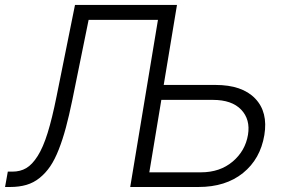

<svg xmlns="http://www.w3.org/2000/svg" viewBox="-50 -747 1143 767"><path d="M-29.8 0 -18.8 -61.4H-0.4Q31.2 -61.4 55 -75.5Q78.8 -89.5 100.5 -123.8Q122.2 -158 140.3 -216.1Q158.4 -274.1 176.1 -362.6L249.6 -727.3H657L604 -407.7H810.4Q917.3 -407.7 969.3 -353.5Q1021.3 -299.4 1006 -207.4Q990.1 -111.9 920.8 -55.9Q851.6 0 742.9 0H470.2L581 -667.6H304L239 -348Q225.9 -284.4 213.2 -237.4Q200.6 -190.3 184.7 -149.7Q168.7 -109 150.4 -82.2Q132.1 -55.4 108.3 -36.2Q84.5 -17 55.6 -8.5Q26.6 0 -9.6 0ZM594.5 -348 546.5 -58.6H752.8Q828.5 -58.6 879.3 -101.4Q930 -144.2 940.7 -208.8Q950.6 -269.9 913.4 -308.9Q876.1 -348 800.4 -348Z"/></svg>

Font: Karasuma Gothic
Style: Light Italic
Weight: 300
Italic angle: 9.39998°
Designer: Rasmus Andersson / Ryoko Nishizuka
Foundry: rsms
Version: Version 1.00